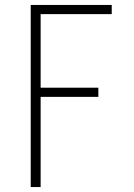

<svg xmlns="http://www.w3.org/2000/svg" viewBox="-20 -755 540 775"><path d="M104 0V-735H431V-698H144V-401H377V-364H144V0Z"/></svg>

Font: Iosevka Curly Extralight
Style: Regular
Weight: 200
Monospace: yes
Designer: Belleve Invis
Foundry: Belleve Invis
Version: Version 22.1.2; ttfautohint (v1.8.4)